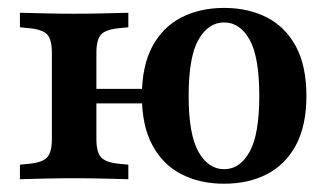

<svg xmlns="http://www.w3.org/2000/svg" viewBox="-20 -448 832 480"><path d="M109.7 -208.1V-316.1Q109.7 -349.2 98 -361.7Q86.3 -374.2 54 -377.4L29.8 -379.8V-416.1Q63.7 -415.3 95.2 -414.5Q126.6 -413.7 165.3 -413.7Q204 -413.7 235.5 -414.5Q266.9 -415.3 300.8 -416.1V-379.8L276.6 -377.4Q244.4 -374.2 232.7 -361.7Q221 -349.2 221 -316.1V-208.1ZM165.3 -2.4Q126.6 -2.4 95.2 -1.6Q63.7 -0.8 29.8 0V-36.3L54 -38.7Q86.3 -41.9 98 -54.8Q109.7 -67.7 109.7 -100V-208.1H221V-100Q221 -67.7 232.7 -54.8Q244.4 -41.9 276.6 -38.7L300.8 -36.3V0Q266.9 -0.8 235.5 -1.6Q204 -2.4 165.3 -2.4ZM540.3 11.3Q479.8 11.3 433.5 -12.5Q387.1 -36.3 360.9 -85.1Q334.7 -133.9 334.7 -208.1Q334.7 -283.1 360.9 -331.9Q387.1 -380.6 433.5 -404.4Q479.8 -428.2 540.3 -428.2Q600.8 -428.2 647.2 -404.4Q693.5 -380.6 719.8 -331.9Q746 -283.1 746 -208.1Q746 -133.9 719.8 -85.1Q693.5 -36.3 647.2 -12.5Q600.8 11.3 540.3 11.3ZM171 -189.5V-225.8H387.9V-189.5ZM540.3 -25Q579.8 -25 604 -68.5Q628.2 -112.1 628.2 -208.1Q628.2 -305.6 604 -348.8Q579.8 -391.9 540.3 -391.9Q500.8 -391.9 476.2 -348.8Q451.6 -305.6 451.6 -208.1Q451.6 -112.1 476.2 -68.5Q500.8 -25 540.3 -25Z"/></svg>

Font: Playfair 9pt
Style: Bold
Weight: 700
Designer: Claus Eggers Sørensen
Foundry: Claus Eggers Sørensen
Version: Version 2.203